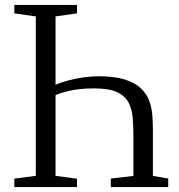

<svg xmlns="http://www.w3.org/2000/svg" viewBox="-20 -763 732 783"><path d="M199.5 -414Q225.5 -426 257 -434.5Q288.5 -443 320.8 -447.5Q353 -452 382 -452Q448 -452 490 -438.5Q532 -425 555.2 -402.2Q578.5 -379.5 588.8 -351.2Q599 -323 601.2 -293Q603.5 -263 603.5 -235V-45.5L666 -35V0H432V-35L524 -45.5V-208Q524 -248.5 521 -283.8Q518 -319 503.8 -345.8Q489.5 -372.5 456.8 -387.5Q424 -402.5 363.5 -402.5Q306.5 -402.5 264.8 -393Q223 -383.5 199.5 -372ZM126 -46V-696L38.5 -708.5V-743H294V-708.5L206.5 -696V-46L294 -34V0H38.5V-34.5Z"/></svg>

Font: Merriweather 60pt Light
Style: Regular
Weight: 300
Version: Version 2.100